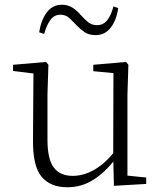

<svg xmlns="http://www.w3.org/2000/svg" viewBox="-20 -775 683 809"><path d="M263 14Q193 14 155.5 -30Q118 -74 119 -185L121 -478L140 -463L35 -476V-502L174 -514L184 -502L180 -377V-188Q180 -103 207 -68.5Q234 -34 286 -34Q334 -34 379.5 -61Q425 -88 463 -137L482 -103H464Q425 -51 375 -18.5Q325 14 263 14ZM460 8 457 -116V-117L458 -467L373 -475V-502L511 -514L521 -502L517 -377V-35L596 -27V0ZM145 -639Q153 -690 177 -722.5Q201 -755 241 -755Q267 -755 286.5 -742Q306 -729 320 -712Q337 -693 352 -681Q367 -669 389 -669Q415 -669 431.5 -689.5Q448 -710 458 -748L478 -741Q471 -690 446.5 -658.5Q422 -627 383 -627Q355 -627 336.5 -639.5Q318 -652 303 -668Q287 -685 272 -699Q257 -713 234 -713Q209 -713 193 -692Q177 -671 166 -632Z"/></svg>

Font: Noto Serif TC
Style: Regular
Weight: 200
Designer: Ryoko NISHIZUKA 西塚涼子 (kana & ideographs); Frank Grießhammer (Latin, Greek & Cyrillic); Wenlong ZHANG 张文龙 (bopomofo); San
Foundry: Adobe
Version: Version 2.001;hotconv 1.1.0;makeotfexe 2.6.0